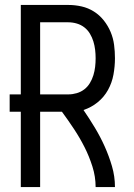

<svg xmlns="http://www.w3.org/2000/svg" viewBox="-20 -755 540 775"><path d="M64 0V-304H19V-374H64V-735H256Q283 -735 309.5 -729Q336 -723 359 -708.5Q382 -694 399 -672.5Q416 -651 426.5 -626Q437 -601 440.5 -574Q444 -547 444 -520Q444 -487 438 -454Q432 -421 416 -392Q400 -363 374 -342Q348 -321 317 -311Q341 -276 363 -239.5Q385 -203 402.5 -164Q420 -125 432 -84Q444 -43 444 0H366Q366 -42 353 -83Q340 -124 321 -161.5Q302 -199 278.5 -234.5Q255 -270 230 -304H142V0ZM142 -374H256Q273 -374 290 -379Q307 -384 320.5 -394.5Q334 -405 343 -420Q352 -435 357 -451.5Q362 -468 364 -485Q366 -502 366 -520Q366 -537 364 -554Q362 -571 357 -587.5Q352 -604 343 -619Q334 -634 320.5 -644.5Q307 -655 290 -660Q273 -665 256 -665H142Z"/></svg>

Font: Zed Sans
Style: Regular
Weight: 400
Designer: Belleve Invis
Foundry: Belleve Invis
Version: Version 1.0.0; ttfautohint (v1.8.4)